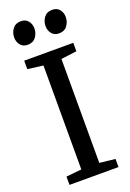

<svg xmlns="http://www.w3.org/2000/svg" viewBox="-178 -1018 728 1079"><g transform="rotate(-20 186.0 -479.0)"><path d="M89 -820Q61.5 -820 46.2 -839Q31 -858 31 -884Q31 -913 47.8 -935.5Q64.5 -958 96.5 -958H97.5Q125 -958 140.2 -939.2Q155.5 -920.5 155.5 -894Q155.5 -865.5 138.8 -842.8Q122 -820 90 -820ZM276.5 -820Q249 -820 233.8 -839Q218.5 -858 218.5 -884Q218.5 -913 235.2 -935.5Q252 -958 284 -958H285Q312.5 -958 327.8 -939.2Q343 -920.5 343 -894Q343 -865.5 326.2 -842.8Q309.5 -820 277.5 -820ZM132 -59V-680.5L39.5 -692.5V-743H333V-692.5L239.5 -680.5V-59L333 -48.5V0H40V-49.5Z"/></g></svg>

Font: Merriweather
Style: Regular
Weight: 400
Designer: Eben Sorkin
Foundry: Eben Sorkin
Version: Version 2.100; ttfautohint (v1.7.19-72a1) -l 8 -r 50 -G 200 